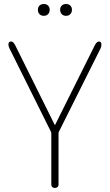

<svg xmlns="http://www.w3.org/2000/svg" viewBox="-20 -938 549 958"><path d="M273 -279Q272 -277 272 -273V-18Q272 -9 266.5 -4.5Q261 0 254 0Q247 0 241.5 -4.5Q236 -9 236 -18V-273Q236 -277 235 -279L28 -695Q22 -707 22 -715Q22 -731 35 -731Q46 -731 55 -714L254 -313L454 -714Q459 -723 464 -727Q469 -731 474 -731Q486 -731 486 -715Q486 -705 481 -695ZM199 -918Q212 -918 220 -910Q228 -902 228 -889Q228 -876 220 -867.5Q212 -859 199 -859Q185 -859 177 -867.5Q169 -876 169 -889Q169 -902 177 -910Q185 -918 199 -918ZM310 -918Q323 -918 331 -910Q339 -902 339 -889Q339 -876 331 -867.5Q323 -859 310 -859Q296 -859 288 -867.5Q280 -876 280 -889Q280 -902 288 -910Q296 -918 310 -918Z"/></svg>

Font: AkaAcidDosis
Style: ExtraLight
Weight: 250
Designer: Edgar Tolentino, Pablo Impallari, Igino Marini, Aka-Acid
Foundry: Edgar Tolentino, Pablo Impallari, Igino Marini, Aka-Acid
Version: Version 1.007